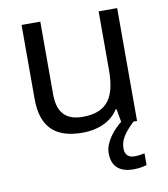

<svg xmlns="http://www.w3.org/2000/svg" viewBox="-84 -607 786 898"><g transform="rotate(-10 309.0 -158.0)"><path d="M448 116C448 75 471 43 516 0H533V-536H445V-257C445 -132 406 -63 287 -63C206 -63 168 -105 168 -191V-536H79V-185C79 -49 145 10 274 10C343 10 409 -15 444 -71H448L459 -9C421 21 376 73 376 126C376 185 408 220 479 220C505 220 522 216 541 211V155C530 157 515 161 493 161C465 161 448 146 448 116Z"/></g></svg>

Font: Noto Sans Buginese
Style: Regular
Weight: 400
Designer: Monotype Design Team
Foundry: Monotype Imaging Inc.
Version: Version 2.002